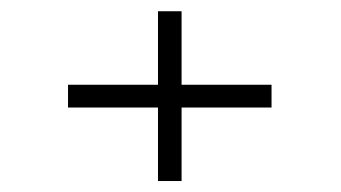

<svg xmlns="http://www.w3.org/2000/svg" viewBox="-20 -438 622 350"><path d="M475 -242H311V-108H268V-242H104V-283.5H268V-417.5H311V-283.5H475Z"/></svg>

Font: Epilogue Light
Style: Regular
Weight: 300
Designer: Tyler Finck
Foundry: Etcetera Type Co
Version: Version 2.111; ttfautohint (v1.8.3)